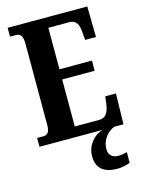

<svg xmlns="http://www.w3.org/2000/svg" viewBox="-139 -793 827 1113"><g transform="rotate(-15 275.0 -237.0)"><path d="M20 0H397C347 14 300 68 300 130C300 206 343 240 427 240C444 240 483 234 501 224V161C481 166 464 169 449 169C416 169 391 152 391 115C391 52 434 13 469 0H524L528 -184H464L458 -138C452 -94 436 -61 396 -61H248V-343H443V-404H248V-653H373C414 -653 429 -626 432 -576L436 -530H501L498 -714H20V-661H55C76 -661 96 -654 96 -600V-109C96 -69 83 -53 57 -53H20Z"/></g></svg>

Font: Noto Serif Tamil ExtraCondensed ExtraBold
Style: Regular
Weight: 800
Width: 2
Designer: Indian Type Foundry, Tom Grace, and the Monotype Design Team
Foundry: Monotype Imaging Inc.
Version: Version 2.004